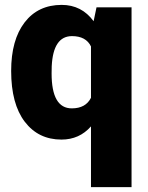

<svg xmlns="http://www.w3.org/2000/svg" viewBox="-20 -558 602 781"><path d="M25.4 -269.5Q25.4 -395.5 80.1 -466.8Q134.8 -538.1 231 -538.1Q312 -538.1 360.8 -471.7L372.6 -528.3H515.1V203.1H350.1V-43.9Q302.7 9.8 230 9.8Q136.2 9.8 80.8 -62.7Q25.4 -135.3 25.4 -269.5ZM189.9 -259.3Q189.9 -117.2 272 -117.2Q328.6 -117.2 350.1 -160.2V-369.1Q329.6 -411.1 272.9 -411.1Q196.3 -411.1 190.4 -288.6Z"/></svg>

Font: Roboto Black
Style: Regular
Weight: 900
Designer: Google
Version: Version 2.134; 2016